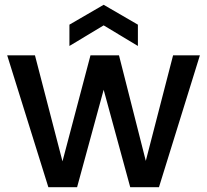

<svg xmlns="http://www.w3.org/2000/svg" viewBox="-20 -782 865 802"><path d="M413 -676 270 -590V-679L413 -762L556 -679V-590ZM815 -551 644 0H524L413 -407L302 0H182L10 -551H126L241 -108L358 -551H477L589 -110L703 -551Z"/></svg>

Font: Fz Poppins Med
Style: Regular
Weight: 500
Designer: Ninad Kale (Devanagari), Jonny Pinhorn (Latin)
Foundry: Indian Type Foundry
Version: Vit hóa bi Vntype.Com & FontZin.Com